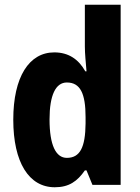

<svg xmlns="http://www.w3.org/2000/svg" viewBox="-20 -780 589 810"><path d="M211 10C271 10 306 -15 338 -61H345L370 0H489V-760H338V-584C338 -553 342 -517 345 -479H340C311 -531 268 -559 209 -559C103 -559 36 -456 36 -275C36 -95 102 10 211 10ZM262 -114C216 -114 189 -167 189 -276C189 -379 215 -432 262 -432C319 -432 341 -385 341 -286V-259C340 -159 318 -114 262 -114Z"/></svg>

Font: Noto Sans Sinhala UI Condensed ExtraBold
Style: Regular
Weight: 800
Width: 3
Designer: Jelle Bosma - Monotype Design Team
Foundry: Monotype Imaging Inc.
Version: Version 2.006